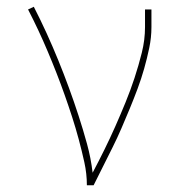

<svg xmlns="http://www.w3.org/2000/svg" viewBox="-20 -548 540 568"><path d="M237 0Q237 -34 229.5 -68Q222 -102 213 -135.5Q204 -169 193.5 -201.5Q183 -234 171.5 -266.5Q160 -299 147.5 -331Q135 -363 121.5 -395Q108 -427 93.5 -458Q79 -489 63 -520L80 -528Q100 -489 118 -449.5Q136 -410 152.5 -369.5Q169 -329 184 -288Q199 -247 212.5 -205.5Q226 -164 237.5 -122Q249 -80 254 -37Q272 -71 289 -105.5Q306 -140 321.5 -175Q337 -210 351.5 -245.5Q366 -281 378 -317.5Q390 -354 399.5 -392Q409 -430 409 -468V-520H428V-468Q428 -437 421.5 -406Q415 -375 406.5 -345Q398 -315 387 -285.5Q376 -256 364 -227Q352 -198 339.5 -169Q327 -140 313 -112Q299 -84 285 -56Q271 -28 257 0Z"/></svg>

Font: Iosevka SS04 Thin
Style: Regular
Weight: 100
Monospace: yes
Designer: Belleve Invis
Foundry: Belleve Invis
Version: Version 19.0.0; ttfautohint (v1.8.4)